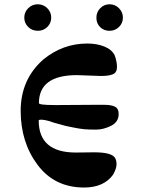

<svg xmlns="http://www.w3.org/2000/svg" viewBox="-20 -840 686 884"><path d="M484.4 -698.2Q458 -698.2 440.9 -715.3Q423.8 -732.4 423.8 -758.3Q423.8 -784.2 441.4 -802.2Q459 -820.3 484.4 -820.3Q509.8 -820.3 527.8 -802.2Q545.9 -784.2 545.9 -758.8Q545.9 -733.4 527.8 -715.8Q509.8 -698.2 484.4 -698.2ZM154.3 -698.2Q127.9 -698.2 109.9 -715.8Q91.8 -733.4 91.8 -758.8Q91.8 -784.2 109.9 -802.2Q127.9 -820.3 153.8 -820.3Q179.7 -820.3 197.8 -802.2Q215.8 -784.2 215.8 -758.8Q215.8 -733.4 197.8 -715.8Q179.7 -698.2 154.3 -698.2ZM329.1 -137.7 414.1 -138.7Q492.2 -138.7 508.8 -114.3Q516.6 -102.5 516.6 -83.5Q516.6 -64.5 501 -36.1Q458 23.4 367.2 23.4Q231.4 23.4 153.3 -80.6Q75.2 -184.6 75.2 -329.6Q75.2 -474.6 179.7 -566.4Q269.5 -639.6 381.8 -639.6Q425.8 -639.6 460 -626Q494.1 -612.3 507.8 -585.9Q518.6 -556.6 518.6 -531.2Q518.6 -505.9 499.5 -498Q480.5 -490.2 445.3 -490.2L334 -494.1Q159.2 -494.1 159.2 -365.2Q159.2 -356.4 230.5 -356.4H256.8L410.2 -357.4H460Q493.2 -357.4 509.8 -348.6Q526.4 -339.8 526.4 -315.4Q526.4 -278.3 491.2 -260.7Q456.1 -243.2 421.9 -243.2Q387.7 -243.2 367.2 -245.1Q346.7 -247.1 320.8 -252.4Q294.9 -257.8 284.2 -259.8Q220.7 -276.4 208 -282.2Q182.6 -289.1 170.4 -289.1Q158.2 -289.1 158.2 -285.2Q158.2 -137.7 329.1 -137.7Z"/></svg>

Font: Menaion Unicode
Style: Regular
Weight: 400
Designer: Aleksandr Andreev
Foundry: Ponomar Technologies, Inc.
Version: 2.0